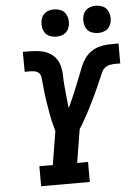

<svg xmlns="http://www.w3.org/2000/svg" viewBox="-62 -1007 737 1053"><g transform="rotate(-5 306.0 -480.0)"><path d="M389 0H121V-110H195L225 -294Q222 -307 218.5 -320Q215 -333 211.5 -346.5Q208 -360 205.5 -373.5Q203 -387 200.5 -400.5Q198 -414 196 -427.5Q194 -441 191.5 -454.5Q189 -468 187.5 -482Q186 -496 184 -509.5Q182 -523 181 -537Q180 -551 178.5 -565Q177 -579 175.5 -593Q174 -607 165.5 -617Q157 -627 143 -630Q129 -633 115 -633H86L85 -743H95Q126 -743 156 -741Q186 -739 213 -729Q240 -719 259.5 -697.5Q279 -676 286 -648Q293 -620 293.5 -590Q294 -560 297 -530.5Q300 -501 302.5 -471.5Q305 -442 309 -413Q319 -435 329 -457Q339 -479 348 -501.5Q357 -524 366.5 -546.5Q376 -569 384.5 -591.5Q393 -614 402 -636.5Q411 -659 426 -679.5Q441 -700 461.5 -714Q482 -728 505.5 -734.5Q529 -741 552.5 -742Q576 -743 599 -743H612V-633H583Q569 -633 554 -630Q539 -627 526.5 -617Q514 -607 508.5 -593Q503 -579 496.5 -565Q490 -551 484 -537Q478 -523 472 -509.5Q466 -496 459.5 -482Q453 -468 446.5 -454.5Q440 -441 433 -427.5Q426 -414 419.5 -400.5Q413 -387 405.5 -373.5Q398 -360 390.5 -346.5Q383 -333 375.5 -320Q368 -307 359 -294L329 -110H389ZM505 -810Q488 -810 471 -816.5Q454 -823 444.5 -836.5Q435 -850 432 -867.5Q429 -885 432 -903Q434 -916 440.5 -927.5Q447 -939 457.5 -946.5Q468 -954 480.5 -957Q493 -960 506 -960Q523 -960 540 -953.5Q557 -947 566.5 -933.5Q576 -920 579.5 -902.5Q583 -885 580 -867Q577 -854 571 -842.5Q565 -831 554 -823.5Q543 -816 530.5 -813Q518 -810 505 -810ZM275 -810Q258 -810 241 -816.5Q224 -823 214.5 -836.5Q205 -850 202 -867.5Q199 -885 202 -903Q204 -916 210.5 -927.5Q217 -939 227.5 -946.5Q238 -954 250.5 -957Q263 -960 276 -960Q293 -960 310 -953.5Q327 -947 336.5 -933.5Q346 -920 349.5 -902.5Q353 -885 350 -867Q347 -854 341 -842.5Q335 -831 324 -823.5Q313 -816 300.5 -813Q288 -810 275 -810Z"/></g></svg>

Font: Iosevka HT Extrabold Extended
Style: Italic
Weight: 800
Width: 7
Italic angle: -9°
Monospace: yes
Designer: Belleve Invis
Foundry: Belleve Invis
Version: Version 32.3.0; ttfautohint (v1.8.4)